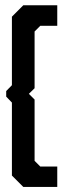

<svg xmlns="http://www.w3.org/2000/svg" viewBox="-20 -721 289 740"><path d="M25.9 -392.6V-656.7L69.8 -700.7H200.7V-621.6H135.3L113.3 -599.6V-380.9L91.3 -359.4L113.3 -337.4V-101.1L135.3 -79.1H200.7V-0.5H69.8L25.9 -44.4V-325.7L3.9 -348.6V-370.1Z"/></svg>

Font: Silence
Style: Regular
Weight: 400
Designer: Lilo Joris
Foundry: Lilo Joris
Version: Version 1.035;Fontself Maker 3.5.7